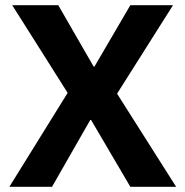

<svg xmlns="http://www.w3.org/2000/svg" viewBox="-20 -718 713 738"><path d="M16 0 240 -361 27 -698H204L340 -462H343L481 -698H645L430 -358L657 0H481L330 -257H327L180 0Z"/></svg>

Font: Anuphan
Style: Bold
Weight: 700
Designer: Mike Abbink, Paul van der Laan, Pieter van Rosmalen, Mint Tantisuwanna
Foundry: Bold Monday; Cadson Demak
Version: Version 3.002;hotconv 1.0.109;makeotfexe 2.5.65596